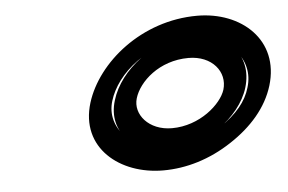

<svg xmlns="http://www.w3.org/2000/svg" viewBox="-36 -738 656 437"><g transform="rotate(-5 292.5 -519.0)"><path d="M219 -515C237 -575 310 -641 413 -641C496 -641 548 -582 528 -518C519 -487 497 -460 458 -434C420 -409 379 -397 336 -397C255 -397 200 -454 219 -515ZM169 -515C138 -414 222 -347 321 -347C374 -347 428 -363 478 -396C527 -428 563 -469 578 -518C609 -620 529 -691 428 -691C301 -691 197 -605 169 -515ZM415 -647C324 -647 245 -583 225 -516C202 -442 263 -391 334 -391C420 -391 503 -452 523 -518C546 -594 489 -647 415 -647ZM400 -597C454 -597 485 -558 473 -518C463 -486 413 -441 349 -441C296 -441 264 -480 275 -516C286 -553 333 -597 400 -597Z"/></g></svg>

Font: DIN Rundschrift
Style: BreitKontKu
Weight: 400
Width: 7
Version: Version 1.027